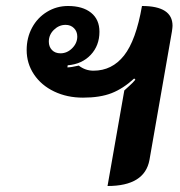

<svg xmlns="http://www.w3.org/2000/svg" viewBox="-20 -613 602 641"><path d="M395 -311Q401 -317 412 -326.5Q423 -336 432 -347L428 -351Q391 -317 352.5 -302Q314 -287 257 -287Q204 -287 161 -307.5Q118 -328 93.5 -364.5Q69 -401 69 -446Q69 -487 87 -520.5Q105 -554 137 -573.5Q169 -593 207 -593Q256 -593 284 -570.5Q312 -548 312 -507Q312 -461 283 -430Q254 -399 206 -395L205 -388Q217 -388 243 -394Q265 -377 292 -377Q354 -377 394 -427.5Q434 -478 454 -593Q556 -593 556 -527Q556 -522 554 -508L479 -79Q463 8 339 8ZM238 -491Q238 -508 227 -519Q216 -530 199 -530Q177 -530 160 -513.5Q143 -497 143 -474Q143 -457 153.5 -446Q164 -435 182 -435Q204 -435 221 -452Q238 -469 238 -491Z"/></svg>

Font: K2D
Style: Bold Italic
Weight: 700
Italic angle: -10°
Designer: Katatrad Aksorn Co.,Ltd.
Foundry: Cadson Demak Co.,Ltd.
Version: Version 1.000; ttfautohint (v1.6)